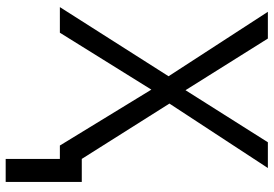

<svg xmlns="http://www.w3.org/2000/svg" viewBox="-160 -594 940 659"><g transform="rotate(90 309.5 -264.0)"><path d="M524.9 -75.2H604V186H524.9V0H479L287.1 -314L91.8 0H3.9L241.2 -373L20 -713.9H111.8L289.1 -431.2L467.8 -713.9H556.2L335 -376Z"/></g></svg>

Font: XL-Viking
Style: Regular
Weight: 400
Foundry: Ascender Corporation
Version: Version 1.10 March 23, 2015